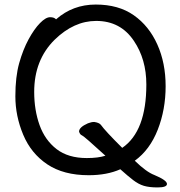

<svg xmlns="http://www.w3.org/2000/svg" viewBox="-20 -739 785 836"><path d="M357.9 -50.8Q407.2 -50.8 439 -61Q346.2 -146 337.2 -149.4Q328.1 -152.8 324.2 -166Q324.2 -185.1 362.8 -202.1Q377.9 -208 390.1 -208Q411.1 -205.1 418.9 -195.8Q438 -168.9 512.2 -95.2Q617.2 -167 617.2 -371.1Q617.2 -481 563 -561Q504.9 -647.9 398.9 -647.9Q301.8 -647.9 217.8 -565.9Q128.9 -478 128.9 -338.9Q128.9 -259.8 152.3 -194.3Q175.8 -128.9 226.3 -89.8Q276.9 -50.8 357.9 -50.8ZM666 77.1Q629.9 77.1 606.4 70.1Q583 63 560.1 45.4Q537.1 27.8 503.9 -2Q445.8 23.9 366.2 23.9Q256.8 23.9 186 -23.4Q115.2 -70.8 81.1 -152.3Q46.9 -233.9 46.9 -319.8Q46.9 -404.8 63.5 -463.9Q80.1 -522.9 104.5 -567.9Q128.9 -612.8 154.1 -638.4Q179.2 -664.1 198.2 -664.1Q215.8 -664.1 224.1 -654.8Q296.9 -719.2 397 -719.2Q496.1 -719.2 562.5 -672.6Q628.9 -626 665 -545.4Q701.2 -464.8 701.2 -363.8Q701.2 -262.2 667 -174.6Q632.8 -86.9 566.9 -39.1Q617.2 9.8 651.9 22.9Q707 45.9 707 62Q707 77.1 666 77.1Z"/></svg>

Font: LXGW WenKai Screen
Style: Regular
Weight: 400
Designer: LXGW / Fontworks Inc.
Foundry: LXGW / Fontworks Inc.
Version: Version 1.510;January 18,2025